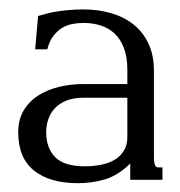

<svg xmlns="http://www.w3.org/2000/svg" viewBox="-20 -747 391 416"><path d="M160.6 -726.6Q193.4 -726.6 221.4 -718.3Q249.5 -710 270 -693.4Q290.5 -676.8 302 -651.9Q313.5 -627 313.5 -593.8V-406.7Q313.5 -403.8 313.7 -399.9Q314 -396 314.7 -392.6Q315.4 -389.2 317.4 -386.7Q319.3 -384.3 323.2 -384.3H332V-357.4H262.2V-392.6Q234.9 -366.2 206.8 -358.2Q178.7 -350.1 148.9 -350.1Q87.9 -350.1 53.7 -377.4Q19.5 -404.8 19.5 -460.4Q19.5 -487.8 31.2 -507.6Q43 -527.3 62.7 -540Q82.5 -552.7 107.9 -558.8Q133.3 -564.9 160.6 -564.9H255.9V-596.2Q255.9 -623.5 248.5 -642.8Q241.2 -662.1 228.5 -674.1Q215.8 -686 198.5 -691.7Q181.2 -697.3 161.1 -697.3Q149.4 -697.3 137.2 -695.1Q125 -692.9 114.5 -686.5Q104 -680.2 95.5 -668.9Q86.9 -657.7 82.5 -640.1H56.2L62.5 -712.4Q72.8 -715.3 83 -718Q93.3 -720.7 105 -722.4Q116.7 -724.1 130.4 -725.3Q144 -726.6 160.6 -726.6ZM255.9 -535.2H160.6Q139.2 -535.2 124 -529.1Q108.9 -522.9 99.1 -512.7Q89.4 -502.4 84.7 -488.8Q80.1 -475.1 80.1 -460.4Q80.1 -426.3 99.6 -406.5Q119.1 -386.7 163.6 -386.7Q182.6 -386.7 199.5 -390.1Q216.3 -393.6 228.8 -401.1Q241.2 -408.7 248.5 -420.7Q255.9 -432.6 255.9 -449.2Z"/></svg>

Font: Arian Grqi
Style: Regular
Weight: 400
Designer: Ruben Hakobyan (Tarumian)
Foundry: Ruben Hakobyan (Tarumian)
Version: Version 1.003